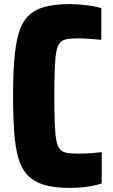

<svg xmlns="http://www.w3.org/2000/svg" viewBox="-20 -837 553 940"><path d="M321 83Q246 83 196 68Q146 53 115.5 21Q85 -11 70 -62.5Q55 -114 49.5 -189.5Q44 -265 44 -367Q44 -469 50 -544.5Q56 -620 71 -672.5Q86 -725 116.5 -757Q147 -789 197.5 -803Q248 -817 321 -817Q351 -817 380.5 -814Q410 -811 435 -807Q460 -803 476 -797V-642Q451 -644 430 -646Q409 -648 392 -648.5Q375 -649 362 -649Q331 -649 308.5 -645.5Q286 -642 273.5 -627.5Q261 -613 255.5 -582Q250 -551 248 -499Q246 -447 246 -367Q246 -287 248 -234.5Q250 -182 255.5 -151.5Q261 -121 273.5 -106.5Q286 -92 308 -88.5Q330 -85 362 -85Q397 -85 425.5 -87Q454 -89 478 -92V61Q460 67 434 72.5Q408 78 378.5 80.5Q349 83 321 83Z"/></svg>

Font: Farlight84_Sys_V01
Style: Bold
Weight: 700
Designer: Monotype Design Team, Nadine Chahine and Nizar Qandah
Foundry: Monotype Imaging Inc.
Version: Version 2.004;October 31, 2024;FontCreator 14.0.0.2814 64-bi